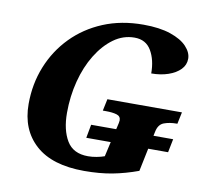

<svg xmlns="http://www.w3.org/2000/svg" viewBox="-81 -814 990 913"><g transform="rotate(10 414.5 -357.0)"><path d="M382 10Q227 10 147 -62Q67 -134 67 -258Q67 -355 101 -439.5Q135 -524 197.5 -588Q260 -652 346.5 -688Q433 -724 540 -724Q618 -724 671 -706Q724 -688 750.5 -659.5Q777 -631 777 -601Q777 -571 755.5 -549Q734 -527 697.5 -514.5Q661 -502 616 -502Q616 -567 590 -611.5Q564 -656 509 -656Q454 -656 408 -622.5Q362 -589 327 -532Q292 -475 273 -401.5Q254 -328 254 -248Q254 -166 285 -114Q316 -62 388 -62Q408 -62 429.5 -66Q451 -70 467 -76L483 -147H365L377 -212H498L500 -220Q507 -248 507 -256Q507 -276 487 -282Q467 -288 435 -288H420L432 -345H792L780 -288H776Q742 -288 715.5 -278Q689 -268 682 -231L678 -212H773L760 -147H664L641 -36Q578 -13 517.5 -1.5Q457 10 382 10Z"/></g></svg>

Font: Noto Serif ExtraBold
Style: Italic
Weight: 800
Italic angle: -12°
Designer: Monotype Design Team
Foundry: Monotype Imaging Inc.
Version: Version 2.013